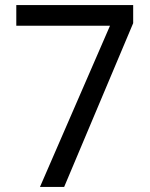

<svg xmlns="http://www.w3.org/2000/svg" viewBox="-20 -734 591 754"><path d="M412 -633H44V-714H503V-643L232 0H137Z"/></svg>

Font: uhindi05
Style: Book
Weight: 400
Designer: Jelle Bosma - Monotype Design Team
Foundry: Monotype Imaging Inc.
Version: Version 2.003